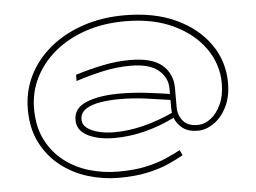

<svg xmlns="http://www.w3.org/2000/svg" viewBox="-48 -567 1022 767"><g transform="rotate(-5 463.0 -183.5)"><path d="M396 -21Q331 -21 288.5 -42.5Q246 -64 246 -106Q246 -154 297.5 -175Q349 -196 431 -196Q484 -196 535 -190Q586 -184 631 -177V-199Q631 -243 595 -273Q559 -303 484 -303Q428 -303 373.5 -291Q319 -279 264 -261V-286Q318 -303 373.5 -314.5Q429 -326 484 -326Q572 -326 612.5 -291Q653 -256 653 -199V-121Q653 -90 672 -67Q691 -44 730 -44Q759 -44 784 -63.5Q809 -83 825 -118Q841 -153 841 -201Q841 -277 797 -340.5Q753 -404 671.5 -443Q590 -482 477 -482Q390 -482 318 -457.5Q246 -433 194 -389.5Q142 -346 113.5 -288.5Q85 -231 85 -165Q85 -93 111.5 -40.5Q138 12 182.5 46.5Q227 81 283 97.5Q339 114 399 114Q464 114 511 103.5Q558 93 592 78Q626 63 650 50L660 71Q636 85 600.5 101Q565 117 515 128Q465 139 399 139Q336 139 275.5 120.5Q215 102 166.5 64Q118 26 89 -31Q60 -88 60 -165Q60 -237 90.5 -299Q121 -361 177 -407.5Q233 -454 309.5 -480Q386 -506 477 -506Q596 -506 683 -465.5Q770 -425 818 -356Q866 -287 866 -201Q866 -145 845.5 -104.5Q825 -64 793.5 -42.5Q762 -21 730 -21Q692 -21 669.5 -38Q647 -55 637 -81Q579 -52 517.5 -36.5Q456 -21 396 -21ZM270 -106Q270 -85 288 -71.5Q306 -58 334.5 -51Q363 -44 396 -44Q454 -44 513.5 -59Q573 -74 632 -101Q631 -111 631 -121V-153Q585 -160 534 -167Q483 -174 428 -174Q387 -174 350.5 -168Q314 -162 292 -147Q270 -132 270 -106Z"/></g></svg>

Font: Padyakke Expanded One
Style: Regular
Weight: 400
Designer: James Puckett
Foundry: Dunwich Type Founders
Version: Version 1.500; ttfautohint (v1.8.4.7-5d5b)